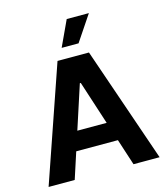

<svg xmlns="http://www.w3.org/2000/svg" viewBox="-136 -1064 1020 1169"><g transform="rotate(-15 374.0 -479.5)"><path d="M371.1 -561 188.5 0H23.9L274.9 -727.1H473.1L723.6 0H559.1L377 -561ZM178.2 -166V-285.6H567.4V-166ZM426.3 -797.4H319.8L395 -959H534.7Z"/></g></svg>

Font: My Font
Style: Bold
Weight: 500
Designer: Rasmus Andersson
Foundry: rsms
Version: Version 0.001